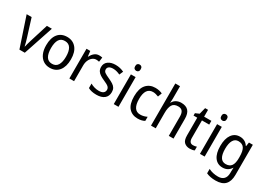

<svg xmlns="http://www.w3.org/2000/svg" viewBox="1 -1760 4156 3000"><g transform="rotate(30 2079.5 -260.0)"><path d="M180 0 1 -536H91L190 -219Q200 -187 210.5 -149Q221 -111 226 -84H230Q234 -105 244.5 -142Q255 -179 265 -212L366 -536H456L277 0Z M954 -269Q954 -139 895 -64.5Q836 10 729 10Q662 10 612 -23.5Q562 -57 534.5 -119.5Q507 -182 507 -269Q507 -402 565.5 -474Q624 -546 731 -546Q832 -546 893 -474.5Q954 -403 954 -269ZM595 -269Q595 -171 627.5 -116.5Q660 -62 731 -62Q800 -62 833 -116Q866 -170 866 -269Q866 -367 833 -420Q800 -473 730 -473Q659 -473 627 -420Q595 -367 595 -269Z M1306 -546Q1320 -546 1335 -544.5Q1350 -543 1363 -540L1352 -458Q1328 -465 1300 -465Q1264 -465 1233.5 -442Q1203 -419 1184.5 -378Q1166 -337 1166 -284V0H1081V-536H1149L1160 -441H1164Q1187 -486 1222.5 -516Q1258 -546 1306 -546Z M1763 -147Q1763 -70 1712 -30Q1661 10 1572 10Q1523 10 1486 1.5Q1449 -7 1421 -23V-104Q1449 -87 1489.5 -74.5Q1530 -62 1572 -62Q1628 -62 1654 -83Q1680 -104 1680 -140Q1680 -171 1656.5 -193Q1633 -215 1567 -243Q1521 -263 1488.5 -284Q1456 -305 1438 -333.5Q1420 -362 1420 -405Q1420 -471 1470.5 -508.5Q1521 -546 1603 -546Q1646 -546 1684 -537Q1722 -528 1756 -511L1726 -443Q1697 -457 1665 -466Q1633 -475 1599 -475Q1553 -475 1527.5 -457Q1502 -439 1502 -409Q1502 -375 1528.5 -355.5Q1555 -336 1621 -307Q1665 -287 1697 -266.5Q1729 -246 1746 -217.5Q1763 -189 1763 -147Z M1926 -738Q1947 -738 1961 -724Q1975 -710 1975 -681Q1975 -653 1961 -639Q1947 -625 1926 -625Q1904 -625 1889.5 -639Q1875 -653 1875 -681Q1875 -710 1889 -724Q1903 -738 1926 -738ZM1967 -536V0H1882V-536Z M2316 10Q2215 10 2155.5 -57Q2096 -124 2096 -265Q2096 -407 2157.5 -476.5Q2219 -546 2321 -546Q2358 -546 2391.5 -538.5Q2425 -531 2448 -519L2421 -448Q2399 -457 2372 -464Q2345 -471 2322 -471Q2184 -471 2184 -266Q2184 -167 2218 -115.5Q2252 -64 2319 -64Q2354 -64 2384 -72Q2414 -80 2440 -93V-19Q2389 10 2316 10Z M2639 -540Q2639 -498 2634 -463H2640Q2661 -504 2701 -525Q2741 -546 2788 -546Q2875 -546 2917.5 -499Q2960 -452 2960 -355V0H2875V-345Q2875 -410 2851 -441.5Q2827 -473 2774 -473Q2698 -473 2668.5 -423.5Q2639 -374 2639 -278V0H2554V-760H2639Z M3274 -62Q3291 -62 3309 -65Q3327 -68 3340 -73V-6Q3306 10 3255 10Q3196 10 3157 -24.5Q3118 -59 3118 -148V-468H3051V-511L3120 -541L3150 -659H3203V-536H3334V-468H3203V-153Q3203 -62 3274 -62Z M3481 -738Q3502 -738 3516 -724Q3530 -710 3530 -681Q3530 -653 3516 -639Q3502 -625 3481 -625Q3459 -625 3444.5 -639Q3430 -653 3430 -681Q3430 -710 3444 -724Q3458 -738 3481 -738ZM3522 -536V0H3437V-536Z M3847 -546Q3894 -546 3931.5 -526.5Q3969 -507 3996 -465H4001L4012 -536H4082V8Q4082 122 4027 181Q3972 240 3855 240Q3755 240 3686 207V128Q3761 167 3858 167Q3924 167 3960.5 130Q3997 93 3997 19V0Q3997 -14 3998 -36Q3999 -58 4000 -72H3996Q3946 10 3847 10Q3754 10 3702 -62Q3650 -134 3650 -267Q3650 -399 3702.5 -472.5Q3755 -546 3847 -546ZM3861 -473Q3801 -473 3769.5 -419.5Q3738 -366 3738 -266Q3738 -62 3863 -62Q3932 -62 3964.5 -106.5Q3997 -151 3997 -246V-268Q3997 -377 3964.5 -425Q3932 -473 3861 -473Z"/></g></svg>

Font: Noto Sans Sinhala SemiCondensed
Style: Regular
Weight: 400
Width: 4
Designer: Jelle Bosma - Monotype Design Team
Foundry: Monotype Imaging Inc.
Version: Version 2.006; ttfautohint (v1.8.4.7-5d5b)